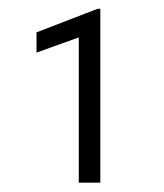

<svg xmlns="http://www.w3.org/2000/svg" viewBox="-20 -730 364 426"><path d="M202.6 -324.7H154.8V-647L61 -613.3V-658.2L196.3 -710.4H202.6Z"/></svg>

Font: Roboto Condensed Light
Style: Regular
Weight: 300
Designer: Google
Version: Version 2.134; 2016